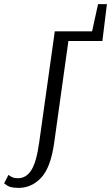

<svg xmlns="http://www.w3.org/2000/svg" viewBox="-104 -652 539 932"><path d="M162 -500H343L372 -632H415L393 -453H228L159 41Q142 162 95.5 211Q49 260 -13 260Q-53 260 -68.5 249Q-84 238 -84 238L-63 197Q-63 197 -51 205Q-39 213 -16 213Q23 213 48 174Q73 135 86 41Z"/></svg>

Font: Arsenal SC
Style: Italic
Weight: 400
Italic angle: -9.10001°
Designer: Andrij Shevchenko
Foundry: Stairsfor
Version: Version 2.001; ttfautohint (v1.8.4.7-5d5b)